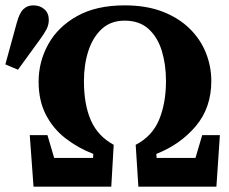

<svg xmlns="http://www.w3.org/2000/svg" viewBox="-21 -696 855 716"><path d="M104 0 90 -192H156L181 -107H326L327 -122Q270 -144 223.5 -180Q177 -216 150 -268.5Q123 -321 123 -391Q123 -466 159 -531Q195 -596 266.5 -636Q338 -676 444 -676Q525 -676 585.5 -652.5Q646 -629 686.5 -589Q727 -549 747 -498.5Q767 -448 767 -394Q767 -294 709 -225.5Q651 -157 562 -122L563 -107H708L733 -192H799L786 0H495L485 -156Q547 -188 572.5 -250Q598 -312 598 -394Q598 -455 582.5 -506Q567 -557 533 -588Q499 -619 444 -619Q392 -619 358.5 -588Q325 -557 308.5 -506Q292 -455 292 -394Q292 -306 318 -247Q344 -188 403 -156L394 0ZM-1 -456 41 -609Q51 -647 66 -661.5Q81 -676 103 -676Q128 -676 144.5 -661.5Q161 -647 161 -622Q161 -603 152 -586Q143 -569 126 -546L46 -436Z"/></svg>

Font: Source Serif 4
Style: Bold
Weight: 700
Designer: Frank Grießhammer
Foundry: Adobe
Version: Version 4.005;hotconv 1.1.0;makeotfexe 2.6.0